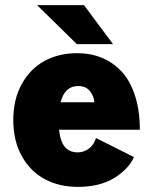

<svg xmlns="http://www.w3.org/2000/svg" viewBox="-20 -720 610 751"><path d="M422 -547.5H280.5L125 -700H308.5ZM504 -105.5Q483.5 -59 427 -24Q370.5 11 284 11Q212.5 11 156 -18.8Q99.5 -48.5 65.8 -108.5Q32 -168.5 32 -250.5Q32 -332.5 65.8 -392.5Q99.5 -452.5 155.2 -482.2Q211 -512 281.5 -512Q334.5 -512 378.8 -493.8Q423 -475.5 456.2 -439.5Q489.5 -403.5 508.2 -345.5Q527 -287.5 527 -212.5H211Q216 -166 234 -145Q252 -124 284 -124Q308.5 -124 328 -139Q347.5 -154 355.5 -180ZM285.5 -383.5Q233.5 -383.5 217 -320H349Q348 -342.5 332.2 -363Q316.5 -383.5 285.5 -383.5Z"/></svg>

Font: League Mono Narrow ExtraBold
Style: Regular
Weight: 800
Width: 3
Designer: Tyler Finck
Foundry: The League of Moveable Type / Tyler Finck
Version: Version 2.210